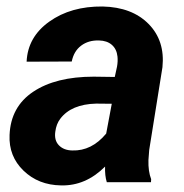

<svg xmlns="http://www.w3.org/2000/svg" viewBox="-20 -558 565 588"><path d="M307.1 0Q300.8 -20 301.8 -47.9Q242.2 11.7 167 9.8Q97.7 8.8 52 -35.4Q6.3 -79.6 9.3 -144.5Q12.7 -231 81.8 -277.1Q150.9 -323.2 267.1 -323.2L331.5 -322.3L338.4 -354Q341.3 -370.1 339.8 -384.8Q337.4 -407.7 322.5 -420.7Q307.6 -433.6 283.2 -434.1Q251 -435.1 228.5 -418.2Q206.1 -401.4 199.7 -369.6L61.5 -369.1Q64.9 -444.8 131.1 -491.9Q197.3 -539.1 294.4 -538.1Q384.3 -536.1 435.1 -484.6Q485.8 -433.1 477.5 -352.1L437 -99.1L434.6 -67.9Q433.6 -33.2 442.9 -9.3L442.4 0ZM201.2 -97.2Q260.7 -95.2 305.2 -148.9L322.3 -240.2L274.4 -240.7Q198.2 -238.8 164.6 -194.3Q152.3 -178.2 149.4 -154.8Q145.5 -128.4 160.4 -113Q175.3 -97.7 201.2 -97.2Z"/></svg>

Font: RobotoDraft
Style: Bold Italic
Weight: 700
Italic angle: -12°
Version: Version 2.001150; 2014